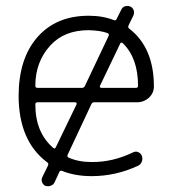

<svg xmlns="http://www.w3.org/2000/svg" viewBox="-20 -609 585 650"><path d="M298.8 -262.7Q292 -262.7 289.1 -255.9L209 -85Q206.1 -78.1 212.9 -75.2Q246.1 -60.5 289.1 -60.5Q291 -60.5 293.9 -60.5Q362.3 -60.5 429.7 -92.8Q438.5 -97.7 447.3 -94.2Q456.1 -90.8 460 -82Q463.9 -71.3 460 -61.5Q456.1 -51.8 447.3 -47.9Q372.1 -12.7 290 -12.7Q234.4 -12.7 190.4 -30.3Q183.6 -33.2 180.7 -26.4L165 7.8Q161.1 16.6 152.3 19.5Q147.5 21.5 143.1 21.5Q138.7 21.5 133.8 20.5Q126 16.6 122.6 8.3Q119.1 0 123 -8.8L142.6 -48.8Q145.5 -55.7 139.6 -59.6Q43.9 -130.9 43 -283.2Q43 -410.2 106.4 -482.9Q169.9 -555.7 280.3 -555.7Q328.1 -555.7 365.2 -541Q372.1 -538.1 375 -544.9L390.6 -576.2Q394.5 -585 403.3 -587.9Q407.2 -588.9 411.1 -588.9Q416 -588.9 420.9 -586.9Q429.7 -583 432.6 -574.2Q435.5 -565.4 431.6 -556.6L415 -522.5Q412.1 -515.6 418 -511.7Q501 -447.3 501 -316.4Q501 -294.9 485.4 -279.3Q467.8 -262.7 443.4 -262.7ZM239.3 -255.9Q240.2 -258.8 238.8 -260.7Q237.3 -262.7 234.4 -262.7H107.4Q99.6 -262.7 99.6 -255.9Q99.6 -160.2 160.2 -108.4Q163.1 -106.4 165 -106.4Q167 -106.4 168.9 -110.4ZM395.5 -462.9Q389.6 -467.8 386.7 -460.9L318.4 -318.4Q317.4 -315.4 318.8 -313.5Q320.3 -311.5 323.2 -311.5H440.4Q447.3 -311.5 447.3 -318.4Q447.3 -413.1 395.5 -462.9ZM347.7 -487.3Q348.6 -489.3 348.6 -491.2Q348.6 -495.1 343.8 -497.1Q319.3 -505.9 280.3 -506.8Q197.3 -506.8 150.4 -455.1Q99.6 -399.4 99.6 -318.4Q99.6 -311.5 107.4 -311.5H257.8Q264.6 -311.5 267.6 -318.4Z"/></svg>

Font: irohamaru Light
Style: Regular
Weight: 200
Designer: [Source Han Sans]
Ryoko NISHIZUKA  (kana & ideographs); Paul D. Hunt (Latin, Greek & Cyrillic); Wenlong ZHANG  (bopomofo
Version: Version 1.01